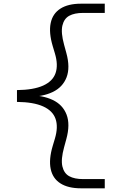

<svg xmlns="http://www.w3.org/2000/svg" viewBox="-20 -821 660 1041"><path d="M339.5 -66.5 327.5 -22.5Q309.5 43 318.2 81Q327 119 355.5 134.5Q384 150 430.5 150H548V200H419Q349.5 200 307.5 173.2Q265.5 146.5 254.8 94.8Q244 43 266 -30.5L277.5 -69Q296.5 -132.5 281.2 -176.5Q266 -220.5 214 -244Q162 -267.5 72 -268.5V-332.5Q162 -333.5 214 -357Q266 -380.5 281.2 -424.5Q296.5 -468.5 277.5 -532L266 -570.5Q244 -644 254.8 -695.8Q265.5 -747.5 307.5 -774.2Q349.5 -801 419 -801H548V-751H430.5Q384 -751 355.5 -735.5Q327 -720 318.2 -682Q309.5 -644 327.5 -578.5L339.5 -534.5Q361.5 -455 340.8 -401.5Q320 -348 265.5 -322Q211 -296 131.5 -296V-305Q211 -305 265.5 -279.2Q320 -253.5 340.8 -200Q361.5 -146.5 339.5 -66.5Z"/></svg>

Font: Monaspace Neon Var ExtraLight
Style: Regular
Weight: 200
Designer: Riley Cran and the Lettermatic Team
Version: Version 1.200 (Monaspace Neon Var)